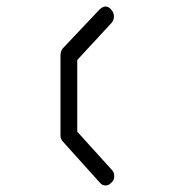

<svg xmlns="http://www.w3.org/2000/svg" viewBox="-20 -618 526 589"><path d="M173 -470 285.5 -589Q295.5 -598 303.5 -598Q314 -598 321.5 -588Q329.5 -579.5 329.5 -567Q329.5 -555.5 321.5 -547L217 -434V-214L322 -98Q330.5 -90.5 330.5 -77Q330.5 -65.5 322 -58Q314 -49 304 -49Q293 -49 286 -58L173.5 -183Q165.5 -191.5 165.5 -202V-446Q165.5 -462 173 -470Z"/></svg>

Font: 3270 Nerd Font Mono SemCond
Style: Regular
Weight: 400
Monospace: yes
Version: Version 3.0.1;Nerd Fonts 3.1.1